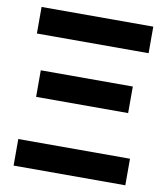

<svg xmlns="http://www.w3.org/2000/svg" viewBox="-79 -760 718 826"><g transform="rotate(10 280.0 -346.5)"><path d="M36 0V-116H524V0ZM80 -308V-424H482V-308ZM36 -577V-693H524V-577Z"/></g></svg>

Font: Ubuntu Sans Mono
Style: Regular
Weight: 400
Monospace: yes
Designer: Dalton Maag Ltd
Foundry: Dalton Maag Ltd
Version: Version 1.006